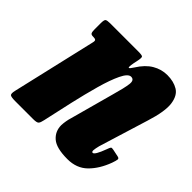

<svg xmlns="http://www.w3.org/2000/svg" viewBox="-163 -667 817 817"><g transform="rotate(45 245.5 -259.0)"><path d="M71 -520H238.5Q262 -520 265.5 -515.8Q269 -511.5 265 -491.5L260.5 -470Q255.5 -442.5 259.8 -442Q264 -441.5 275.5 -460Q300.5 -500 331.5 -518.2Q362.5 -536.5 398 -536.5Q436 -536.5 462.5 -520.5Q489 -504.5 494.8 -462.2Q500.5 -420 475.5 -341L406.5 -117Q404.5 -110.5 402.8 -100.2Q401 -90 401 -87Q401 -77.5 407 -77.5Q418.5 -77.5 438 -130Q443 -144.5 446 -148Q449 -151.5 459.5 -149L493 -142Q503 -140 502.2 -132.5Q501.5 -125 495 -106.5Q474.5 -51 439.8 -16.8Q405 17.5 349.5 17.5Q283 17.5 256 -6Q229 -29.5 229 -66.5Q229.5 -79 231.8 -92Q234 -105 237.5 -116L292 -315.5Q307 -367.5 310.5 -395Q314 -422.5 293.5 -422.5Q276 -422.5 258.2 -385.5Q240.5 -348.5 224 -289.5Q207.5 -230.5 192.5 -164.5L162.5 -29.5Q159 -12 153.5 -6Q148 0 127 0H20Q-7 0 -12.5 -5.2Q-18 -10.5 -13 -31.5L74.5 -408.5Q78 -422 74 -425.2Q70 -428.5 61 -428.5H58Q47 -428.5 44 -434.2Q41 -440 41 -454.5V-492Q41 -512 46.2 -516Q51.5 -520 71 -520Z"/></g></svg>

Font: Besley* Condensed Heavy
Style: Italic
Weight: 800
Width: 3
Italic angle: -13°
Designer: Owen Earl
Foundry: indestructible type*
Version: Version 3.000; ttfautohint (v1.8.3)